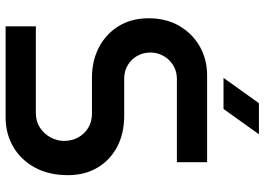

<svg xmlns="http://www.w3.org/2000/svg" viewBox="-146 -774 920 667"><g transform="rotate(90 313.5 -440.0)"><path d="M71 0V-105H372Q401 -105 422.5 -119Q444 -133 456.5 -155.5Q469 -178 469 -203Q469 -230 457 -252Q445 -274 423.5 -287Q402 -300 374 -300H249Q190 -300 143.5 -324.5Q97 -349 70 -393Q43 -437 43 -497Q43 -557 69 -602.5Q95 -648 140 -674Q185 -700 242 -700H543V-595H253Q227 -595 206 -582Q185 -569 173.5 -548Q162 -527 162 -503Q162 -478 173.5 -457.5Q185 -437 205.5 -424.5Q226 -412 252 -412H380Q444 -412 490.5 -387Q537 -362 562.5 -318Q588 -274 588 -217Q588 -150 561.5 -101.5Q535 -53 489.5 -26.5Q444 0 387 0ZM250 -757 338 -880H446L358 -757Z"/></g></svg>

Font: MuseoModerno Thin Medium
Style: Regular
Weight: 500
Version: Version 1.003